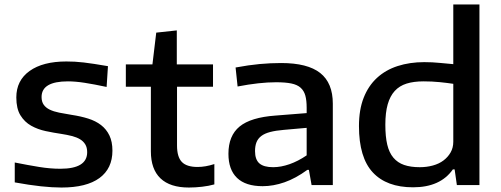

<svg xmlns="http://www.w3.org/2000/svg" viewBox="-20 -828 2241 859"><path d="M255 11Q214 11 163 5.5Q112 0 46 -12V-101Q106 -89 155.5 -81Q205 -73 250 -73Q370 -73 370 -147Q370 -168 361.5 -182Q353 -196 338 -205Q323 -214 301.5 -219.5Q280 -225 254 -229Q220 -234 184.5 -241.5Q149 -249 119.5 -265.5Q90 -282 71.5 -312Q53 -342 53 -392Q53 -468 112.5 -510.5Q172 -553 277 -553Q296 -553 314.5 -552Q333 -551 354.5 -548.5Q376 -546 402 -542Q428 -538 463 -532L457 -439Q401 -451 359 -457.5Q317 -464 284 -464Q166 -464 166 -394Q166 -373 175.5 -359.5Q185 -346 202.5 -337.5Q220 -329 245 -324Q270 -319 301 -314Q341 -308 374.5 -297.5Q408 -287 432 -268.5Q456 -250 469.5 -222Q483 -194 483 -154Q483 -74 425 -31.5Q367 11 255 11Z M825 11Q741 11 698 -30Q655 -71 655 -151V-440H543V-540H662L679 -682L771 -692V-540H933V-440H772V-177Q772 -126 793.5 -103.5Q815 -81 864 -81Q899 -81 939 -94V-3Q914 4 884 7.5Q854 11 825 11Z M1155 5Q1079 5 1040.5 -32Q1002 -69 1002 -140Q1002 -221 1052 -262Q1102 -303 1213 -311L1352 -322V-346Q1352 -379 1346 -400.5Q1340 -422 1325 -435.5Q1310 -449 1283.5 -454.5Q1257 -460 1215 -460Q1141 -460 1043 -441L1034 -526Q1093 -537 1141.5 -541.5Q1190 -546 1238 -546Q1356 -546 1412.5 -501.5Q1469 -457 1469 -364V0H1374L1362 -68H1355Q1303 -30 1253 -12.5Q1203 5 1155 5ZM1202 -80Q1237 -80 1275.5 -93.5Q1314 -107 1352 -133V-256L1250 -247Q1214 -244 1189 -237.5Q1164 -231 1149 -219.5Q1134 -208 1127.5 -191.5Q1121 -175 1121 -152Q1121 -114 1140.5 -97Q1160 -80 1202 -80Z M1828 10Q1710 10 1648 -56.5Q1586 -123 1586 -264Q1586 -337 1607 -390.5Q1628 -444 1666.5 -479.5Q1705 -515 1759 -532.5Q1813 -550 1878 -550Q1915 -550 1948.5 -546.5Q1982 -543 2008 -541V-808H2125V0H2024L2014 -70H2006Q1950 10 1828 10ZM1858 -80Q1889 -80 1916.5 -87.5Q1944 -95 1964 -110Q1984 -125 1996 -146Q2008 -167 2008 -194V-453Q1982 -457 1947.5 -460.5Q1913 -464 1875 -464Q1831 -464 1799 -454Q1767 -444 1746 -421Q1725 -398 1714.5 -361Q1704 -324 1704 -270Q1704 -217 1712.5 -181Q1721 -145 1740 -122.5Q1759 -100 1788 -90Q1817 -80 1858 -80Z"/></svg>

Font: Encode Sans Wide
Style: Medium
Weight: 500
Designer: Pablo Impallari, Andres Torresi
Foundry: Pablo Impallari, Andres Torresi
Version: Version 1.000; ttfautohint (v1.00) -l 8 -r 50 -G 200 -x 14 -